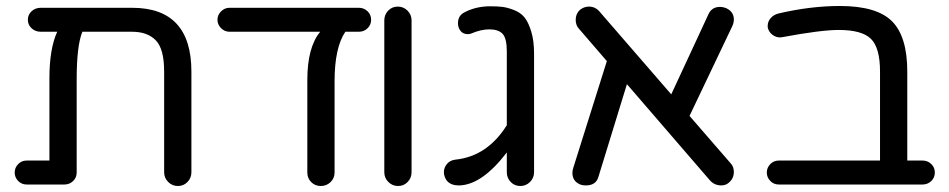

<svg xmlns="http://www.w3.org/2000/svg" viewBox="-20 -616 3168 641"><path d="M421 -590Q619 -590 619 -377V-41Q619 -22 606 -8.5Q593 5 574 5Q555 5 541.5 -8.5Q528 -22 528 -41V-377Q528 -453 500 -481.5Q472 -510 421 -510H255Q236 -464 236 -351V-40Q236 -23 224 -11.5Q212 0 195 0H69Q52 0 40.5 -12Q29 -24 29 -40Q29 -56 40.5 -68Q52 -80 69 -80H145V-355Q145 -453 171 -510H116Q98 -510 85.5 -521.5Q73 -533 73 -550Q73 -567 85.5 -578.5Q98 -590 116 -590Z M1178 -590Q1195 -590 1207 -578.5Q1219 -567 1219 -550Q1219 -533 1207 -521.5Q1195 -510 1178 -510H1133Q1097 -457 1097 -345V-40Q1097 -21 1083.5 -8Q1070 5 1051 5Q1032 5 1019 -8Q1006 -21 1006 -40V-349Q1006 -458 1049 -510H746Q730 -510 718 -522Q706 -534 706 -550Q706 -566 718 -578Q730 -590 746 -590Z M1354 -548V-41Q1354 -22 1341 -8.5Q1328 5 1309 5Q1290 5 1276.5 -8.5Q1263 -22 1263 -41V-548Q1263 -567 1276 -580.5Q1289 -594 1308 -594Q1327 -594 1340.5 -580.5Q1354 -567 1354 -548Z M1617 -595Q1641 -595 1657.5 -593Q1674 -591 1696 -582.5Q1718 -574 1731 -558Q1744 -542 1753.5 -511Q1763 -480 1763 -437V-41Q1763 -22 1749.5 -8.5Q1736 5 1717 5Q1698 5 1685 -8.5Q1672 -22 1672 -41V-107Q1590 0 1515 3H1512Q1471 3 1463 -32Q1462 -35 1462 -41Q1462 -57 1472.5 -69Q1483 -81 1500 -83Q1607 -94 1672 -198V-444Q1672 -488 1658 -503Q1644 -518 1613 -518Q1586 -518 1553 -504Q1547 -502 1542 -502Q1519 -502 1511 -525Q1509 -530 1509 -539Q1509 -564 1531 -575Q1569 -595 1617 -595Z M2420 -70Q2430 -59 2430 -42Q2430 -20 2413 -6Q2403 3 2388 3Q2365 3 2350 -14L2073 -335L1978 -26Q1970 3 1936 3Q1923 3 1915 -1Q1891 -12 1891 -39Q1891 -47 1894 -56L2006 -412L1912 -521Q1902 -532 1902 -550Q1902 -570 1916 -583Q1930 -594 1946 -594Q1967 -594 1981 -578L2221 -301L2345 -568Q2356 -593 2384 -593Q2394 -593 2406 -588Q2430 -576 2430 -551Q2430 -539 2424 -527L2282 -229Z M3060 -80Q3077 -80 3089 -68.5Q3101 -57 3101 -40Q3101 -23 3089 -11.5Q3077 0 3060 0H2580Q2563 0 2551.5 -12Q2540 -24 2540 -40Q2540 -56 2551.5 -68Q2563 -80 2580 -80H2918V-377Q2918 -456 2888 -486Q2858 -516 2780 -516Q2721 -516 2592 -492Q2590 -492 2588 -491.5Q2586 -491 2585 -491Q2570 -491 2558 -500.5Q2546 -510 2543 -525V-530Q2543 -544 2553 -555.5Q2563 -567 2579 -571Q2686 -596 2784 -596Q2907 -596 2958 -545Q3009 -494 3009 -377V-80Z"/></svg>

Font: VarelaRound
Style: Regular
Weight: 400
Designer: Joe Prince, Avraham Cornfeld
Foundry: Joe Prince, Avraham Cornfeld
Version: Version 2.000;PS 002.000;hotconv 1.0.88;makeotf.lib2.5.64775